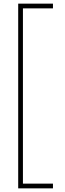

<svg xmlns="http://www.w3.org/2000/svg" viewBox="-20 -819 356 1055"><path d="M271 216V190H106V-773H271V-799H80V216Z"/></svg>

Font: Noto Sans Sinhala UI SemiCondensed Thin
Style: Regular
Weight: 100
Width: 4
Designer: Jelle Bosma - Monotype Design Team
Foundry: Monotype Imaging Inc.
Version: Version 2.006